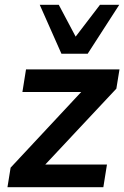

<svg xmlns="http://www.w3.org/2000/svg" viewBox="-20 -777 516 797"><path d="M11 0 24 -81 345 -425 349 -395H73L88 -489H476L463 -409L137 -61L133 -94H424L409 0ZM235 -554 145 -757H224L294 -625L395 -757H475L344 -554Z"/></svg>

Font: Nunito Sans 12pt ExtraLight
Style: Italic
Weight: 200
Italic angle: -9°
Designer: Vernon Adams
Foundry: Vernon Adams
Version: Version 3.101;gftools[0.9.27]